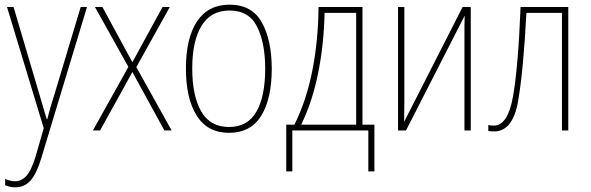

<svg xmlns="http://www.w3.org/2000/svg" viewBox="-20 -558 2527 821"><path d="M167 -10 132 112Q113 173 92 195Q71 217 44 217Q24 217 2 207V234Q24 243 45 243Q84 243 110 214.5Q136 186 156 120L352 -528H325L213 -155Q193 -93 182 -48H180Q175 -64 168.5 -86Q162 -108 148 -156L38 -528H10Z M377 0H408L546 -250L683 0H714L563 -271L706 -528H675L546 -292L418 -528H386L529 -272Z M961 -538Q870 -538 822.5 -466.5Q775 -395 775 -265Q775 -136 821.5 -63Q868 10 959 10Q1052 10 1097 -63Q1142 -136 1142 -264Q1142 -385 1100 -461.5Q1058 -538 961 -538ZM961 -513Q1045 -513 1079.5 -443.5Q1114 -374 1114 -265Q1114 -146 1076.5 -80.5Q1039 -15 959 -15Q879 -15 840.5 -81.5Q802 -148 802 -265Q802 -383 842 -448Q882 -513 961 -513Z M1503 -25H1268Q1316 -124 1340.5 -246Q1365 -368 1368 -503H1503ZM1342 -528Q1341 -387 1316 -258.5Q1291 -130 1239 -25H1204V175H1230V0H1555V175H1581V-25H1530V-528Z M1682 -528V0H1716L1967 -491Q1966 -467 1966 -447Q1966 -427 1966 -403V0H1993V-528H1958L1708 -37Q1708 -58 1708.5 -77Q1709 -96 1709 -120V-528Z M2410 -528H2206Q2196 -274 2174 -147.5Q2152 -21 2092 -21Q2077 -21 2068 -23V2Q2079 4 2093 4Q2173 4 2195.5 -126Q2218 -256 2231 -503H2383V0H2410Z"/></svg>

Font: Noto Sans Display SemiCondensed Thin
Style: Regular
Weight: 250
Width: 4
Designer: Monotype Design team
Foundry: Monotype Imaging Inc.
Version: 1.000